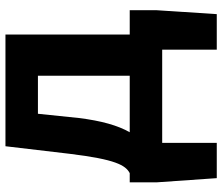

<svg xmlns="http://www.w3.org/2000/svg" viewBox="-74 -526 795 686"><g transform="rotate(-90 323.0 -182.5)"><path d="M156 0H489V195H616L630 -20V-116H543V-560H144L117 -331C97 -166 76 -131 48 -116H15V-20L30 195H156ZM194 -116C218 -158 235 -217 245 -299L260 -444H396V-116Z"/></g></svg>

Font: Noto Sans CJK TC
Style: Bold
Weight: 700
Designer: Ryoko NISHIZUKA 西塚涼子 (kana, bopomofo & ideographs); Paul D. Hunt (Latin, Greek & Cyrillic); Sandoll Communications 산돌커뮤니
Foundry: Adobe
Version: Version 2.004;hotconv 1.0.118;makeotfexe 2.5.65603